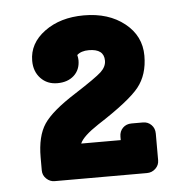

<svg xmlns="http://www.w3.org/2000/svg" viewBox="-39 -749 487 503"><g transform="rotate(-5 204.0 -497.0)"><path d="M329 -417Q342 -417 351 -408Q360 -399 360 -385V-315Q360 -302 350.5 -293Q341 -284 328 -284H85Q73 -284 63.5 -293Q54 -302 54 -315V-349Q54 -405 75 -436.5Q96 -468 159 -508Q215 -544 229.5 -557.5Q244 -571 244 -587Q244 -618 204 -618Q184 -618 173 -608Q175 -600 175 -594Q175 -569 158.5 -554Q142 -539 115 -539Q88 -539 71 -557Q54 -575 54 -603Q54 -649 95.5 -679.5Q137 -710 199 -710Q264 -710 306 -676.5Q348 -643 348 -591Q348 -541 322 -508.5Q296 -476 212 -422Q171 -395 163 -376H267V-385Q267 -399 276 -408Q285 -417 299 -417Z"/></g></svg>

Font: Solway ExtraBold
Style: Regular
Weight: 800
Designer: Mariya V. Pigoulevskaya
Foundry: The Northern Block Ltd.
Version: Version 1.000;hotconv 1.0.109;makeotfexe 2.5.65596